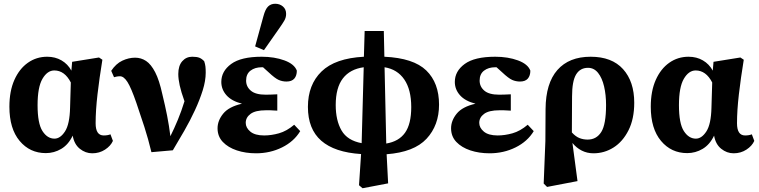

<svg xmlns="http://www.w3.org/2000/svg" viewBox="-20 -801 4040 1022"><path d="M180 -241Q180 -144 206 -103.5Q232 -63 270 -63Q301 -63 326 -101.5Q351 -140 353 -228L357 -362Q324 -426 269 -426Q232 -426 206 -381.5Q180 -337 180 -241ZM224 14Q139 14 84.5 -51Q30 -116 30 -233Q30 -316 56.5 -375.5Q83 -435 128.5 -467Q174 -499 231 -499Q274 -499 307.5 -479.5Q341 -460 360 -425L364 -472L507 -495L525 -483Q509 -385 499 -299Q489 -213 489 -145Q489 -80 532 -80Q553 -80 568 -86L581 -51Q569 -24 539 -4.5Q509 15 471 15Q435 15 405 -9Q375 -33 367 -79Q344 -31 306 -8.5Q268 14 224 14Z M786 9Q769 -62 748.5 -125.5Q728 -189 706 -253Q678 -334 658.5 -364.5Q639 -395 619 -395Q609 -395 601.5 -393.5Q594 -392 587 -390L572 -424Q597 -462 631 -478Q665 -494 699 -494Q731 -494 757.5 -476.5Q784 -459 806 -416.5Q828 -374 844 -300Q859 -239 869.5 -185.5Q880 -132 887 -76Q907 -116 926.5 -163Q946 -210 962 -262Q944 -312 936.5 -346.5Q929 -381 929 -407Q929 -451 950 -475Q971 -499 1003 -499Q1028 -499 1041.5 -493.5Q1055 -488 1067 -475Q1072 -460 1073.5 -447Q1075 -434 1075 -414Q1075 -371 1059 -320Q1043 -269 1017.5 -214Q992 -159 961 -105Q930 -51 900 -1Z M1343 15Q1287 15 1240.5 -0.5Q1194 -16 1166 -45.5Q1138 -75 1138 -118Q1138 -159 1168 -196Q1198 -233 1268 -249Q1213 -263 1185.5 -294Q1158 -325 1158 -365Q1158 -422 1210.5 -460.5Q1263 -499 1373 -499Q1441 -499 1494 -479.5Q1547 -460 1560 -425Q1560 -398 1546.5 -382.5Q1533 -367 1505 -367Q1483 -367 1463.5 -375.5Q1444 -384 1410 -416L1380 -443Q1379 -443 1377 -443Q1375 -443 1373 -443Q1337 -443 1313.5 -425Q1290 -407 1290 -372Q1290 -340 1315 -318.5Q1340 -297 1394 -297Q1409 -297 1421 -297.5Q1433 -298 1456 -299V-212Q1431 -214 1418.5 -214Q1406 -214 1395 -214Q1340 -214 1314 -195Q1288 -176 1288 -147Q1288 -121 1312.5 -100.5Q1337 -80 1386 -80Q1424 -80 1465 -91.5Q1506 -103 1546 -137L1578 -103Q1545 -48 1481.5 -16.5Q1418 15 1343 15ZM1338 -554 1382 -714Q1392 -752 1407 -766.5Q1422 -781 1445 -781Q1469 -781 1486 -766.5Q1503 -752 1503 -727Q1503 -708 1493.5 -691.5Q1484 -675 1467 -651L1385 -534Z M1767 -242Q1767 -160 1798 -106.5Q1829 -53 1905 -39L1916 -443Q1843 -433 1805 -383.5Q1767 -334 1767 -242ZM2169 -231Q2169 -324 2132 -378Q2095 -432 2027 -443L2036 -37Q2103 -48 2136 -94.5Q2169 -141 2169 -231ZM1891 185 1902 19Q1761 10 1690 -52Q1619 -114 1619 -232Q1619 -350 1691.5 -420.5Q1764 -491 1917 -499L1921 -636H2023L2026 -499Q2181 -492 2249 -426Q2317 -360 2317 -244Q2317 -134 2250.5 -62.5Q2184 9 2038 20L2046 175L1910 201Z M2586 15Q2530 15 2483.5 -0.5Q2437 -16 2409 -45.5Q2381 -75 2381 -118Q2381 -159 2411 -196Q2441 -233 2511 -249Q2456 -263 2428.5 -294Q2401 -325 2401 -365Q2401 -422 2453.5 -460.5Q2506 -499 2616 -499Q2684 -499 2737 -479.5Q2790 -460 2803 -425Q2803 -398 2789.5 -382.5Q2776 -367 2748 -367Q2726 -367 2706.5 -375.5Q2687 -384 2653 -416L2623 -443Q2622 -443 2620 -443Q2618 -443 2616 -443Q2580 -443 2556.5 -425Q2533 -407 2533 -372Q2533 -340 2558 -318.5Q2583 -297 2637 -297Q2652 -297 2664 -297.5Q2676 -298 2699 -299V-212Q2674 -214 2661.5 -214Q2649 -214 2638 -214Q2583 -214 2557 -195Q2531 -176 2531 -147Q2531 -121 2555.5 -100.5Q2580 -80 2629 -80Q2667 -80 2708 -91.5Q2749 -103 2789 -137L2821 -103Q2788 -48 2724.5 -16.5Q2661 15 2586 15Z M3025 -287 3024 -96Q3044 -74 3064.5 -66Q3085 -58 3108 -58Q3155 -58 3180.5 -98.5Q3206 -139 3206 -242Q3206 -296 3195.5 -341Q3185 -386 3163.5 -413Q3142 -440 3110 -440Q3068 -440 3046.5 -404.5Q3025 -369 3025 -287ZM2874 176 2883 -50 2884 -221Q2885 -358 2947 -428.5Q3009 -499 3124 -499Q3237 -499 3296.5 -433Q3356 -367 3356 -254Q3356 -168 3325.5 -107.5Q3295 -47 3246 -16Q3197 15 3139 15Q3105 15 3076.5 0.5Q3048 -14 3027 -40L3054 163L2892 194Z M3594 -241Q3594 -144 3620 -103.5Q3646 -63 3684 -63Q3715 -63 3740 -101.5Q3765 -140 3767 -228L3771 -362Q3738 -426 3683 -426Q3646 -426 3620 -381.5Q3594 -337 3594 -241ZM3638 14Q3553 14 3498.5 -51Q3444 -116 3444 -233Q3444 -316 3470.5 -375.5Q3497 -435 3542.5 -467Q3588 -499 3645 -499Q3688 -499 3721.5 -479.5Q3755 -460 3774 -425L3778 -472L3921 -495L3939 -483Q3923 -385 3913 -299Q3903 -213 3903 -145Q3903 -80 3946 -80Q3967 -80 3982 -86L3995 -51Q3983 -24 3953 -4.5Q3923 15 3885 15Q3849 15 3819 -9Q3789 -33 3781 -79Q3758 -31 3720 -8.5Q3682 14 3638 14Z"/></svg>

Font: Source Serif Pro
Style: Bold
Weight: 700
Designer: Frank Grießhammer
Foundry: Adobe Systems Incorporated
Version: Version 3.001;hotconv 1.0.111;makeotfexe 2.5.65597